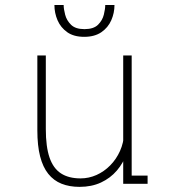

<svg xmlns="http://www.w3.org/2000/svg" viewBox="-20 -716 690 748"><path d="M290 12Q250.5 12 219.8 -0.2Q189 -12.5 168 -38.8Q147 -65 136.2 -107Q125.5 -149 125.5 -208V-500H158.5V-213Q158.5 -144.5 173 -102.2Q187.5 -60 217.5 -40.5Q247.5 -21 294 -21Q326 -21 355.8 -34.2Q385.5 -47.5 409.2 -71.5Q433 -95.5 447.5 -127.8Q462 -160 463.5 -198H487Q487 -156.5 473.8 -118.8Q460.5 -81 435.2 -51.5Q410 -22 373.5 -5Q337 12 290 12ZM460 0V-90.5V-500H493V-17L478 -32H555V0ZM308 -572.5Q267.5 -572.5 242 -590.5Q216.5 -608.5 204.2 -637Q192 -665.5 192 -696.5H228Q228 -681 233.8 -658.8Q239.5 -636.5 256.8 -619.5Q274 -602.5 309 -602.5Q344.5 -602.5 361.8 -619.5Q379 -636.5 384.5 -658.8Q390 -681 390 -696.5H426Q426 -665.5 413.5 -637Q401 -608.5 374.8 -590.5Q348.5 -572.5 308 -572.5Z"/></svg>

Font: Trispace Thin
Style: Regular
Weight: 100
Designer: Tyler Finck
Foundry: Etcetera Type Company
Version: Version 1.210